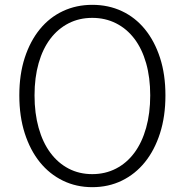

<svg xmlns="http://www.w3.org/2000/svg" viewBox="-20 -762 766 795"><path d="M362 13Q296 13 240.5 -14Q185 -41 145 -90.5Q105 -140 82.5 -210Q60 -280 60 -367Q60 -454 82.5 -523Q105 -592 145 -641Q185 -690 240.5 -716Q296 -742 362 -742Q429 -742 484.5 -716Q540 -690 580 -641Q620 -592 642.5 -523Q665 -454 665 -367Q665 -280 642.5 -210Q620 -140 580 -90.5Q540 -41 484.5 -14Q429 13 362 13ZM362 -41Q416 -41 460.5 -64Q505 -87 536.5 -129.5Q568 -172 585 -232.5Q602 -293 602 -367Q602 -441 585 -500.5Q568 -560 536.5 -601.5Q505 -643 460.5 -665.5Q416 -688 362 -688Q308 -688 264 -665.5Q220 -643 188.5 -601.5Q157 -560 140 -500.5Q123 -441 123 -367Q123 -293 140 -232.5Q157 -172 188.5 -129.5Q220 -87 264 -64Q308 -41 362 -41Z"/></svg>

Font: Kinto Sans Light
Style: Regular
Weight: 300
Designer: Authors: Ryoko NISHIZUKA  (kana & ideographs); Paul D. Hunt (Latin, Greek & Cyrillic); Wenlong ZHANG  (bopomofo); Sandol
Foundry: Adobe Systems Incorporated, ookami Inc.
Version: Version 0.001